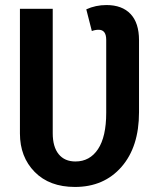

<svg xmlns="http://www.w3.org/2000/svg" viewBox="-20 -726 630 761"><path d="M402 -706Q464 -706 497.5 -670.5Q531 -635 531 -567V-281Q531 -144 461.5 -64.5Q392 15 277 15Q176 15 117.5 -44.5Q59 -104 59 -197V-691H189V-198Q189 -144 212.5 -115Q236 -86 279 -86Q336 -86 368.5 -135Q401 -184 401 -279V-568Q401 -608 371 -608Q357 -608 344 -603L322 -689Q359 -706 402 -706Z"/></svg>

Font: Fira Sans Condensed Medium
Style: Regular
Weight: 500
Width: 3
Designer: Carrois Corporate & Edenspiekermann AG
Foundry: Carrois Corporate GbR & Edenspiekermann AG
Version: Version 4.203;PS 004.203;hotconv 1.0.88;makeotf.lib2.5.64775